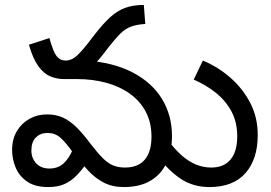

<svg xmlns="http://www.w3.org/2000/svg" viewBox="-20 -745 1098 777"><path d="M828 12Q761 12 710.5 -22Q660 -56 621 -111L661 -176Q689 -139 716.5 -115Q744 -91 773.5 -79Q803 -67 835 -67Q886 -67 913 -99.5Q940 -132 940 -193Q940 -251 916.5 -294.5Q893 -338 853.5 -369.5Q814 -401 764 -423L801 -500Q863 -474 913 -430Q963 -386 993 -328Q1023 -270 1023 -199Q1023 -100 973 -44Q923 12 828 12ZM481 12Q435 12 400 -6Q365 -24 335.5 -56Q306 -88 273 -131Q244 -171 223 -189Q202 -207 172 -207Q144 -207 125.5 -189Q107 -171 107 -136Q107 -105 126.5 -84Q146 -63 180 -63Q214 -63 236.5 -83Q259 -103 275 -141L328 -81Q309 -54 288 -33Q267 -12 240.5 0Q214 12 175 12Q122 12 90 -10Q58 -32 43.5 -66.5Q29 -101 29 -138Q29 -182 48 -214Q67 -246 99 -264Q131 -282 170 -282Q206 -282 234 -269.5Q262 -257 289 -230.5Q316 -204 348 -161Q375 -126 396 -105Q417 -84 438 -75.5Q459 -67 486 -67Q539 -67 566 -99Q593 -131 593 -192Q593 -249 570 -292.5Q547 -336 506 -365.5Q465 -395 410 -410Q355 -425 292 -425H243L326 -500Q437 -493 515.5 -452.5Q594 -412 635 -345.5Q676 -279 676 -194Q676 -135 655 -88Q634 -41 590.5 -14.5Q547 12 481 12ZM239 -425Q210 -425 183.5 -436Q157 -447 135 -477.5Q113 -508 97 -564L180 -591Q195 -536 209 -518Q223 -500 245 -500Q265 -500 282.5 -512.5Q300 -525 332 -565L363 -605Q397 -649 425.5 -675Q454 -701 486 -713Q518 -725 562 -725L568 -648Q533 -646 509.5 -637Q486 -628 466.5 -608.5Q447 -589 421 -556L398 -526Q370 -490 345 -468Q320 -446 294.5 -435.5Q269 -425 239 -425Z"/></svg>

Font: ltelugu85
Style: Book
Weight: 400
Designer: Jelle Bosma - Monotype Design Team
Foundry: Monotype Imaging Inc.
Version: Version 2.003